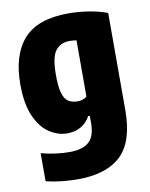

<svg xmlns="http://www.w3.org/2000/svg" viewBox="-87 -622 714 916"><g transform="rotate(-10 269.5 -164.0)"><path d="M216 230Q181.5 230 140 225.8Q98.5 221.5 62 212.5V76.5Q131.5 95 200.5 95Q262 95 293 68.2Q324 41.5 324 -25.5V-58.5H316Q300 -28.5 271.5 -11.5Q243 5.5 204.5 5.5Q159.5 5.5 117.8 -22Q76 -49.5 49.8 -109Q23.5 -168.5 23.5 -264Q23.5 -406 91 -481.8Q158.5 -557.5 307.5 -557.5Q354 -557.5 404.2 -549.8Q454.5 -542 495.5 -526.5V-56Q495.5 96.5 425.2 163.2Q355 230 216 230ZM279 -136.5Q307 -136.5 324 -152V-424Q317 -425 308.2 -426Q299.5 -427 291.5 -427Q247.5 -427 223 -396.2Q198.5 -365.5 198.5 -279.5Q198.5 -221 207.5 -190.2Q216.5 -159.5 234.5 -148Q252.5 -136.5 279 -136.5Z"/></g></svg>

Font: Encode Sans Cnd XBd
Style: Regular
Weight: 800
Width: 3
Designer: Multiple Designers
Foundry: Impallari Type
Version: Version 3.002; ttfautohint (v1.8.3) -l 8 -r 50 -G 200 -x 14 